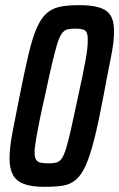

<svg xmlns="http://www.w3.org/2000/svg" viewBox="-20 -716 462 744"><path d="M152 8Q102 8 72 -3.5Q42 -15 29.5 -39.5Q17 -64 17 -101Q17 -144 28.5 -204Q40 -264 56 -344Q75 -439 90 -503Q105 -567 121.5 -605.5Q138 -644 159.5 -663.5Q181 -683 211 -689.5Q241 -696 286 -696Q325 -696 351 -690.5Q377 -685 392.5 -673.5Q408 -662 415 -642.5Q422 -623 422 -593Q422 -553 409.5 -492Q397 -431 381 -344Q362 -243 345.5 -177.5Q329 -112 312 -74.5Q295 -37 273.5 -19Q252 -1 223 3.5Q194 8 152 8ZM169 -83Q186 -83 198 -86Q210 -89 219 -101.5Q228 -114 236.5 -142Q245 -170 256 -219Q267 -268 283 -344Q303 -434 312 -485Q321 -536 320 -563Q320 -583 315 -591.5Q310 -600 299 -602.5Q288 -605 271 -605Q253 -605 241 -602Q229 -599 219.5 -586Q210 -573 201.5 -545Q193 -517 181.5 -468.5Q170 -420 154 -344Q144 -301 135 -257Q126 -213 120 -178Q114 -143 114 -125Q114 -106 120 -97Q126 -88 138 -85.5Q150 -83 169 -83Z"/></svg>

Font: Saira Condensed Medium
Style: Italic
Weight: 500
Width: 3
Italic angle: -12°
Designer: Hector Gatti with collaboration of the Omnibus-Type team
Foundry: Omnibus-Type
Version: Version 1.101